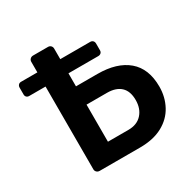

<svg xmlns="http://www.w3.org/2000/svg" viewBox="-156 -855 1008 1009"><g transform="rotate(-30 348.5 -350.0)"><path d="M45 -526Q35 -526 29 -532Q23 -538 23 -548V-589Q23 -599 29 -605.5Q35 -612 45 -612H464Q475 -612 481 -605.5Q487 -599 487 -589V-548Q487 -538 480.5 -532Q474 -526 464 -526ZM169 0Q158 0 151 -7Q144 -14 144 -24V-676Q144 -686 151 -693Q158 -700 169 -700H259Q270 -700 276.5 -693Q283 -686 283 -676V-447H413Q531 -447 596.5 -391.5Q662 -336 662 -227Q662 -164 634 -112Q606 -60 550.5 -30Q495 0 413 0ZM283 -111H407Q460 -111 489.5 -143.5Q519 -176 519 -228Q519 -282 490 -309Q461 -336 407 -336H283Z"/></g></svg>

Font: Rubik Light Medium
Style: Regular
Weight: 500
Version: Version 2.104